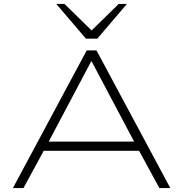

<svg xmlns="http://www.w3.org/2000/svg" viewBox="-20 -963 938 983"><path d="M46 0 424 -705H474L852 0H796L685 -204L721 -191H175L211 -204L100 0ZM447 -649 224 -228 194 -238H702L672 -228L449 -649ZM420 -765 268 -943H310L449 -807L588 -943H630L478 -765Z"/></svg>

Font: Nunito Sans 10pt Expanded ExtraLight
Style: Regular
Weight: 250
Width: 7
Designer: Vernon Adams
Foundry: Vernon Adams
Version: Version 3.101;gftools[0.9.27]